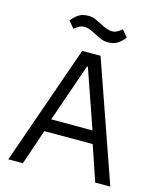

<svg xmlns="http://www.w3.org/2000/svg" viewBox="-130 -990 901 1082"><g transform="rotate(15 320.5 -449.0)"><path d="M530 0 460 -206H178L108 0H23L267 -698H374L618 0ZM321 -620H316L198 -280H439ZM395 -782Q369 -782 350 -791Q331 -800 315 -808Q291 -821 274.5 -826.5Q258 -832 245 -832Q228 -832 215 -825Q202 -818 187 -805L154 -845Q168 -865 191 -881.5Q214 -898 249 -898Q275 -898 294 -889Q313 -880 329 -872Q353 -859 369.5 -853.5Q386 -848 399 -848Q416 -848 429 -855Q442 -862 457 -875L490 -835Q476 -815 453 -798.5Q430 -782 395 -782Z"/></g></svg>

Font: IBM Plex Sans Thai Looped
Style: Regular
Weight: 400
Designer: Mike Abbink, Paul van der Laan, Pieter van Rosmalen, Ben Mitchell, Mark Frömberg
Foundry: Bold Monday
Version: Version 1.1